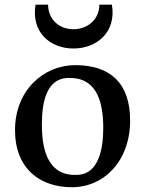

<svg xmlns="http://www.w3.org/2000/svg" viewBox="-20 -786 618 817"><path d="M43.9 -232.4C43.9 -67.4 150.9 10.7 286.1 10.7C422.4 10.7 533.7 -100.6 533.7 -273.4C533.7 -433.6 447.8 -508.8 300.3 -508.8C165 -508.8 43.9 -401.4 43.9 -232.4ZM158.2 -256.3C158.2 -355.5 179.7 -449.2 265.1 -454.1C386.2 -460.9 419.4 -362.8 419.4 -241.2C419.4 -148.4 397.9 -47.4 313 -42C190.9 -34.2 158.2 -134.8 158.2 -256.3ZM292.5 -579.6C392.6 -579.6 476.1 -649.9 456.1 -766.1H402.8C402.3 -700.2 350.1 -661.6 292.5 -661.6C234.9 -661.6 185.1 -700.2 184.6 -766.1H131.3C111.8 -649.9 192.4 -579.6 292.5 -579.6Z"/></svg>

Font: Donegal One
Style: Regular
Weight: 400
Designer: Gary Lonergan
Foundry: Sorkin Type Co.
Version: Version 1.004